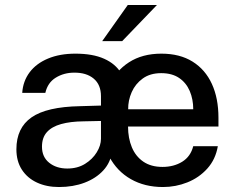

<svg xmlns="http://www.w3.org/2000/svg" viewBox="-20 -743 946 773"><path d="M217.5 10Q167.5 10 128.8 -8Q90 -26 68 -60Q46 -94 46 -142Q46 -228 107 -270.5Q168 -313 302 -315.5L386.5 -318V-355.5Q386.5 -402 357.2 -426.5Q328 -451 278.5 -450.5Q237.5 -450.5 204.8 -430.5Q172 -410.5 162.5 -369H69.5Q72.5 -416 99.2 -451.8Q126 -487.5 173.2 -507.2Q220.5 -527 283.5 -527Q353.5 -527 399.2 -506.5Q445 -486 467.2 -449Q489.5 -412 489.5 -361.5L431 -132Q425 -88.5 395.8 -56.8Q366.5 -25 320.5 -7.5Q274.5 10 217.5 10ZM251 -64.5Q292 -64.5 322.2 -83.2Q352.5 -102 369.5 -129.8Q386.5 -157.5 386.5 -184.5V-256L316.5 -254.5Q263.5 -254 226 -243.5Q188.5 -233 168.8 -211Q149 -189 149 -152.5Q149 -111 178 -87.8Q207 -64.5 251 -64.5ZM495.5 -233.5Q495.5 -187 510.8 -150.2Q526 -113.5 557 -92.2Q588 -71 634 -71Q680 -71 713.8 -92Q747.5 -113 758 -154.5H857Q848 -101.5 814.8 -64.5Q781.5 -27.5 734.5 -8.8Q687.5 10 636 10Q562.5 10 506.8 -21.8Q451 -53.5 419.8 -112.5Q388.5 -171.5 388.5 -253Q388.5 -333.5 416.8 -395.2Q445 -457 499 -492Q553 -527 629.5 -527Q704 -527 755.2 -495Q806.5 -463 833 -405.2Q859.5 -347.5 859.5 -269V-233.5ZM496 -303H758Q758 -343.5 743.8 -376.8Q729.5 -410 701 -429.2Q672.5 -448.5 629 -448.5Q584.5 -448.5 554.8 -427Q525 -405.5 510.2 -372Q495.5 -338.5 496 -303ZM494.5 -723H612L472 -577.5H391.5Z"/></svg>

Font: Public Sans Medium
Style: Regular
Weight: 500
Designer: The Public Sans Project Authors: Dan O. Williams and USWDS (Libre Franklin designed by Pablo Impallari and Rodrigo Fuenz
Version: Version 1.007